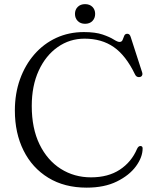

<svg xmlns="http://www.w3.org/2000/svg" viewBox="-20 -866 729 904"><path d="M651.5 -167.5Q651.5 -126 620.2 -83.2Q589 -40.5 530.2 -11.5Q471.5 17.5 388 17.5Q283.5 17.5 207.5 -29Q131.5 -75.5 90.8 -157.5Q50 -239.5 50 -345.5Q50 -425.5 74.2 -493Q98.5 -560.5 142.2 -610.5Q186 -660.5 245.2 -687.8Q304.5 -715 375 -715Q429 -715 462.8 -703.5Q496.5 -692 515 -680.2Q533.5 -668.5 542.5 -668.5Q553.5 -668.5 557.2 -678Q561 -687.5 564.8 -697.2Q568.5 -707 579.5 -707Q591 -707 595.5 -691.5L649.5 -524.5Q652 -516 648.5 -510Q645 -504 636.5 -503Q622 -501.5 615.5 -516Q572.5 -605 515.5 -644.5Q458.5 -684 378 -684Q308 -684 251.5 -644.2Q195 -604.5 162.2 -533.2Q129.5 -462 129.5 -367Q129.5 -261.5 166.2 -186.2Q203 -111 266.2 -71Q329.5 -31 408.5 -31Q489 -31 544 -67Q599 -103 625.5 -165.5Q632 -179.5 642.5 -178.5Q651.5 -177.5 651.5 -167.5ZM380.5 -754Q359 -754 346 -767.2Q333 -780.5 333 -800.5Q333 -820.5 346 -833.5Q359 -846.5 380.5 -846.5Q402.5 -846.5 415.2 -833.5Q428 -820.5 428 -800.5Q428 -780.5 415.2 -767.2Q402.5 -754 380.5 -754Z"/></svg>

Font: Fraunces 9pt S000 Light
Style: Regular
Weight: 300
Version: Version 1.000; ttfautohint (v1.8.3)